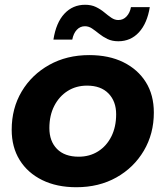

<svg xmlns="http://www.w3.org/2000/svg" viewBox="-20 -777 694 805"><path d="M300 8Q218 8 157 -22Q96 -52 62.5 -106Q29 -160 29 -233Q29 -323 71 -393.5Q113 -464 186.5 -505Q260 -546 354 -546Q437 -546 497.5 -516Q558 -486 591.5 -432.5Q625 -379 625 -305Q625 -216 583 -145Q541 -74 468 -33Q395 8 300 8ZM310 -120Q356 -120 391.5 -142.5Q427 -165 447 -205Q467 -245 467 -298Q467 -352 435 -385Q403 -418 345 -418Q299 -418 263.5 -395.5Q228 -373 207.5 -333Q187 -293 187 -240Q187 -185 219 -152.5Q251 -120 310 -120ZM476 -604Q450 -604 430.5 -613.5Q411 -623 395.5 -635.5Q380 -648 366 -657.5Q352 -667 336 -667Q316 -667 302 -652Q288 -637 283 -611H204Q215 -682 250 -719.5Q285 -757 337 -757Q363 -757 382.5 -747.5Q402 -738 417.5 -725Q433 -712 447 -702.5Q461 -693 476 -693Q497 -693 511 -708.5Q525 -724 529 -747H608Q597 -679 562.5 -641.5Q528 -604 476 -604Z"/></svg>

Font: MOST Montserrat
Style: Bold Italic
Weight: 700
Italic angle: -11.3°
Designer: Julieta Ulanovsky
Foundry: Julieta Ulanovsky
Version: Version 8.000;March 11, 2024;FontCreator 15.0.0.2926 64-bit